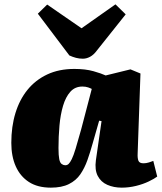

<svg xmlns="http://www.w3.org/2000/svg" viewBox="-20 -849 743 883"><path d="M613 -142Q612 -122 616.5 -110Q621 -98 640 -98Q652 -98 665 -102Q678 -106 685 -109L703 -37Q690 -27 664 -14.5Q638 -2 605.5 6Q573 14 540 14Q503 14 473.5 1Q444 -12 429.5 -40Q415 -68 421 -112L447 -292L436 -294L406 -189Q395 -149 382 -112.5Q369 -76 349.5 -47.5Q330 -19 297 -2.5Q264 14 214 14Q153 14 113 -12Q73 -38 52.5 -84Q32 -130 32 -192Q32 -267 51 -329Q70 -391 106.5 -436Q143 -481 197 -506.5Q251 -532 322 -532Q373 -532 410 -521.5Q447 -511 466 -502L580 -530L626 -511ZM280 -89Q289 -89 295.5 -95Q302 -101 310 -117Q318 -133 328 -166Q338 -199 353 -253L402 -440Q397 -443 385.5 -447Q374 -451 359 -451Q325 -451 303.5 -427Q282 -403 270 -362.5Q258 -322 253.5 -271.5Q249 -221 249 -168Q249 -134 252.5 -117Q256 -100 264 -94.5Q272 -89 280 -89ZM154 -786 197 -828 355 -719 511 -829 558 -783 425 -616Q411 -597 394.5 -588Q378 -579 361 -579Q345 -579 329.5 -583Q314 -587 299 -594Z"/></svg>

Font: Literata 18pt Black
Style: Italic
Weight: 900
Italic angle: -2°
Designer: Latin by Veronika Burian and Jose Scaglione. Greek by Irene Vlachou. Cyrillic by Vera Evstafieva
Foundry: TypeTogether
Version: Version 3.103;gftools[0.9.29]